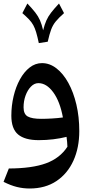

<svg xmlns="http://www.w3.org/2000/svg" viewBox="-20 -782 519 1082"><path d="M249 -546.9 198.7 -539.1Q190.9 -576.2 183.8 -599.9Q176.8 -623.5 167.5 -640.4Q158.2 -657.2 143.6 -672.6Q128.9 -688 106 -708L134.3 -762.2Q162.1 -732.9 178.7 -711.7Q195.3 -690.4 205.3 -667.7Q215.3 -645 223.1 -611.3Q231.4 -644.5 241.5 -667Q251.5 -689.5 268.1 -710.9Q284.7 -732.4 312.5 -762.2L340.8 -708Q310.5 -681.2 294.2 -661.1Q277.8 -641.1 268.3 -615.7Q258.8 -590.3 249 -546.9ZM146.5 280.3Q110.4 280.3 75.4 271.7Q40.5 263.2 0 242.7L29.8 167.5Q161.1 167 239.5 138.2Q317.9 109.4 359.9 44.9Q359.4 30.3 358.2 17.3Q356.9 4.4 355 -10.7Q320.3 -2 280.3 2.9Q240.2 7.8 198.2 7.8Q120.1 7.8 82 -24.2Q43.9 -56.2 43.9 -129.9Q43.9 -186.5 56.6 -239.7Q69.3 -293 92.5 -335Q115.7 -377 147.2 -401.6Q178.7 -426.3 216.8 -426.3Q260.3 -426.3 298.3 -396.7Q336.4 -367.2 365.2 -314.9Q394 -262.7 410.4 -193.1Q426.8 -123.5 426.8 -43.5Q426.8 50.3 393.8 123.3Q360.8 196.3 298.1 238.3Q235.4 280.3 146.5 280.3ZM334.5 -120.1Q317.9 -210.4 280 -262Q242.2 -313.5 196.3 -313.5Q173.3 -313.5 154.3 -293.9Q135.3 -274.4 124 -243.4Q112.8 -212.4 112.8 -177.2Q112.8 -138.7 136.5 -125.5Q160.2 -112.3 212.4 -112.3Q241.2 -112.3 273.7 -114.3Q306.2 -116.2 334.5 -120.1Z"/></svg>

Font: Pinar-DS3-FD SemiBold
Style: Regular
Weight: 600
Designer: Amin Abedi
Version: Version 3.000